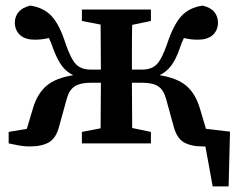

<svg xmlns="http://www.w3.org/2000/svg" viewBox="-20 -513 864 687"><path d="M11 0V-41L76 -52L99 -129Q115 -180 147.5 -207Q180 -234 242 -244Q217 -256 201 -278Q185 -300 171 -337Q163 -361 155 -377Q131 -371 104 -371Q71 -371 52.5 -387Q34 -403 33 -431Q33 -454 46.5 -470Q60 -486 88 -493Q136 -486 164.5 -455.5Q193 -425 215 -356Q234 -301 252.5 -282.5Q271 -264 304 -264H341Q341 -302 340.5 -345Q340 -388 340 -425L273 -438V-479H520V-438L453 -424Q452 -387 452 -343Q452 -299 452 -264H489Q522 -264 540.5 -282.5Q559 -301 578 -356Q601 -425 629 -455.5Q657 -486 705 -493Q734 -486 747 -470Q760 -454 760 -431Q759 -403 740.5 -387Q722 -371 688 -371Q662 -371 638 -377Q630 -361 622 -337Q609 -300 592.5 -278Q576 -256 551 -244Q613 -234 645.5 -207Q678 -180 694 -129L717 -52L803 -42L798 154H741L715 11Q714 11 711.5 11Q709 11 707 11Q663 11 637.5 -4Q612 -19 601 -62L574 -160Q565 -192 545.5 -204.5Q526 -217 488 -217H452Q452 -178 452.5 -134.5Q453 -91 453 -55L520 -41V0H273V-41L340 -54Q340 -90 340.5 -134Q341 -178 341 -217H305Q268 -217 248 -204.5Q228 -192 219 -160L192 -62Q181 -19 155.5 -4Q130 11 86 11Q67 11 47.5 7.5Q28 4 11 0Z"/></svg>

Font: Source Serif Pro Semibold
Style: Regular
Weight: 600
Designer: Frank Grießhammer
Foundry: Adobe Systems Incorporated
Version: Version 3.000;hotconv 1.0.109;makeotfexe 2.5.65596